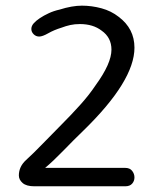

<svg xmlns="http://www.w3.org/2000/svg" viewBox="-20 -652 551 672"><path d="M259.8 -567.8Q241.4 -567.8 225.9 -564.4Q210.3 -560.9 195.4 -555.2Q169 -547.1 148.9 -535.6Q128.7 -524.1 117.2 -524.1Q105.7 -524.1 97.7 -532.2Q89.7 -540.2 89.7 -550.6Q89.7 -560.9 97.7 -570.1Q105.7 -579.3 119.5 -588.5Q133.3 -597.7 150.6 -605.7Q167.8 -613.8 188.5 -618.4Q232.2 -632.2 266.7 -632.2Q301.1 -632.2 335.1 -623Q369 -613.8 395.4 -593.1Q450.6 -551.7 450.6 -485.1Q450.6 -369 272.4 -195.4Q237.9 -162.1 201.7 -124.7Q165.5 -87.4 137.9 -64.4H418.4Q434.5 -64.4 442.5 -54Q450.6 -43.7 450.6 -31Q450.6 -18.4 442.5 -9.2Q434.5 0 418.4 0H100Q72.4 0 59.2 -11.5Q46 -23 46 -37.9Q46 -69 71.3 -92Q96.6 -114.9 129.9 -149.4Q163.2 -183.9 195.4 -216.1Q227.6 -248.3 259.8 -283.9Q292 -319.5 314.9 -354Q370.1 -429.9 370.1 -478.2Q370.1 -520.7 335.6 -544.8Q305.7 -567.8 259.8 -567.8Z"/></svg>

Font: Mallanna
Style: Regular
Weight: 400
Designer: Purushoth Kumar Guthula
Foundry: Andhrapradesh Society for Knowledge Networks
Version: Version 1.0.4; ttfautohint (vUNKNOWN) -l 7 -r 28 -G 50 -x 13